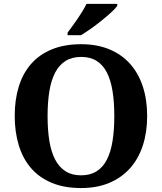

<svg xmlns="http://www.w3.org/2000/svg" viewBox="-20 -951 827 981"><path d="M731.9 -357.9Q731.9 -275.4 709.7 -207.5Q687.5 -139.6 644.3 -91.3Q601.1 -43 538.3 -16.6Q475.6 9.8 394 9.8Q308.6 9.8 244.9 -16.6Q181.2 -43 139.2 -91.3Q97.2 -139.6 76.2 -207.8Q55.2 -275.9 55.2 -358.9Q55.2 -441.9 76.2 -509.5Q97.2 -577.1 139.4 -625Q181.6 -672.9 245.4 -699Q309.1 -725.1 395 -725.1Q476.1 -725.1 538.8 -699Q601.6 -672.9 644.5 -624.8Q687.5 -576.7 709.7 -509Q731.9 -441.4 731.9 -357.9ZM223.1 -357.9Q223.1 -286.1 232.4 -230Q241.7 -173.8 262.2 -135Q282.7 -96.2 315.2 -75.7Q347.7 -55.2 394 -55.2Q440.9 -55.2 473.4 -75.7Q505.9 -96.2 525.9 -135Q545.9 -173.8 554.9 -230Q564 -286.1 564 -357.9Q564 -429.7 554.9 -485.8Q545.9 -542 525.9 -580.8Q505.9 -619.6 473.6 -639.9Q441.4 -660.2 395 -660.2Q348.1 -660.2 315.4 -639.9Q282.7 -619.6 262.2 -580.8Q241.7 -542 232.4 -485.8Q223.1 -429.7 223.1 -357.9ZM325.2 -784.2Q335.9 -798.3 349.4 -816.9Q362.8 -835.4 376.5 -855.2Q390.1 -875 402.1 -894.8Q414.1 -914.6 421.9 -931.2H579.1V-920.9Q569.8 -907.7 548.3 -887.9Q526.9 -868.2 500.2 -846.7Q473.6 -825.2 445.1 -804.9Q416.5 -784.7 393.1 -771H325.2Z"/></svg>

Font: Droids
Style: b
Weight: 700
Foundry: Ascender Corporation
Version: Version 1.00 build 113